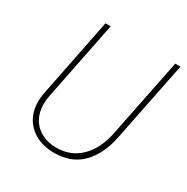

<svg xmlns="http://www.w3.org/2000/svg" viewBox="-165 -862 986 1013"><g transform="rotate(30 327.5 -356.0)"><path d="M298.8 7.8Q227.1 7.8 176 -23.2Q125 -54.2 103 -110.1Q81.1 -166 95.7 -240.2L191.4 -719.7H223.1L127.9 -244.1Q113.8 -171.9 133.1 -122.3Q152.3 -72.8 195.3 -47.1Q238.3 -21.5 294.9 -21.5Q381.3 -21.5 440.4 -79.1Q499.5 -136.7 520.5 -242.2L616.7 -719.7H648.4L549.8 -229.5Q527.8 -120.6 465.3 -56.4Q402.8 7.8 298.8 7.8Z"/></g></svg>

Font: Reddit Sans ExtraLight
Style: Italic
Weight: 250
Italic angle: -11.25°
Designer: Stephen Hutchings
Version: Version 1.013